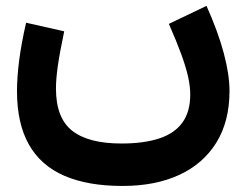

<svg xmlns="http://www.w3.org/2000/svg" viewBox="-20 -403 826 645"><path d="M547.3 -322.8Q573.8 -262.4 589.5 -219.3Q605.1 -176.1 612.1 -144.3Q619.1 -112.4 619.1 -85.3Q619.1 -27.5 592.7 8.8Q566.4 45.2 514.8 62.1Q463.3 79.1 388.1 79.1Q276.8 79.1 222.4 36.1Q168 -6.8 168 -105.5Q168 -136.6 173.9 -179.1Q179.7 -221.6 195.7 -297.8L67.7 -326.7Q51.7 -257.1 44.4 -200.4Q37.1 -143.6 37.1 -97.1Q37.1 11.9 77.1 82.5Q117 153.2 195.9 187.4Q274.8 221.7 391.7 221.7Q501.4 221.7 582 184.6Q662.6 147.4 706.8 76.1Q751 4.8 751 -97.6Q751 -152 731.8 -224.3Q712.5 -296.6 673.7 -383.3Z"/></svg>

Font: Estedad VF
Style: Regular
Weight: 100
Designer: Amin Abedi
Version: Version 7.3